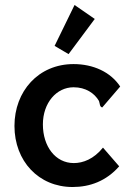

<svg xmlns="http://www.w3.org/2000/svg" viewBox="-20 -734 540 770"><path d="M462 -387C423 -446 353 -477 275 -477C134 -477 38 -368 38 -229C38 -88 135 16 271 16C341 16 406 -8 458 -67L393 -142C356 -96 313 -80 276 -80C202 -80 152 -147 152 -235C152 -322 207 -384 275 -384C324 -384 359 -360 377 -329C381 -318 379 -306 390 -303ZM199 -550 255 -517 360 -658 279 -714Z"/></svg>

Font: Inconsolata
Style: Bold
Weight: 700
Monospace: yes
Designer: Raph Levien, Kirill Tkachev(cyreal.org)
Foundry: Raph Levien, Kirill Tkachev(cyreal.org)
Version: Version 1.014